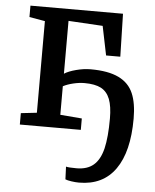

<svg xmlns="http://www.w3.org/2000/svg" viewBox="-55 -602 720 893"><g transform="rotate(5 304.5 -155.0)"><path d="M124 -61.5V-489.3L50.8 -502V-555.2H482.9L487.8 -355H421.4L393.6 -490.7L233.4 -500V-253.4Q252.9 -266.1 288.3 -275.4Q323.7 -284.7 355.5 -284.7Q438 -284.7 486.6 -261.2Q535.2 -237.8 555.2 -190.9Q574.7 -145.5 574.7 -73.2Q574.7 81.1 516.8 163.1Q459 245.1 347.2 245.1Q330.6 245.1 311.3 242.2Q292 239.3 283.2 235.4L280.8 176.3Q293 179.7 330.1 179.7Q379.9 179.7 409.4 154.5Q439 129.4 452.1 76.2Q464.8 22.5 464.8 -64Q464.8 -121.1 451.7 -154.8Q438.5 -188.5 410.2 -203.6Q381.8 -218.3 333 -218.3Q308.1 -218.3 280.5 -211.7Q252.9 -205.1 233.4 -194.8V-61.5L334.5 -53.2V0H49.8V-53.2Z"/></g></svg>

Font: Merriweather
Style: Regular
Weight: 400
Designer: Eben Sorkin
Foundry: Eben Sorkin
Version: Version 1.584; ttfautohint (v1.8.1)